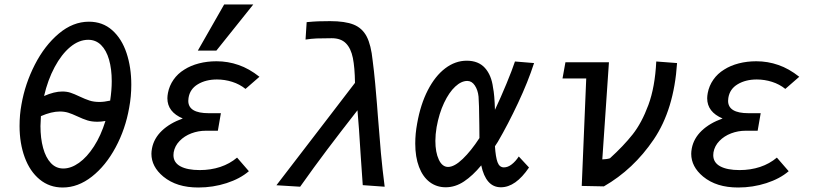

<svg xmlns="http://www.w3.org/2000/svg" viewBox="-20 -827 3640 854"><path d="M67 -267Q67 -316.5 75.5 -362.5Q91.5 -454.5 135 -539.5Q178.5 -624.5 241.5 -677.5Q304.5 -730.5 375.5 -730.5Q436.5 -730.5 479 -692.8Q521.5 -655 542.8 -591.2Q564 -527.5 564 -450.5Q564 -398 554.5 -347.5Q538 -253 494.2 -171.5Q450.5 -90 388.8 -41.5Q327 7 259 7Q200 7 156.5 -28.8Q113 -64.5 90 -127Q67 -189.5 67 -267ZM449 -289Q431 -285.5 413.5 -285.5Q388 -285.5 368.8 -291.5Q349.5 -297.5 324 -309.5Q300.5 -320.5 283.5 -325.8Q266.5 -331 246 -331Q209 -331 162 -310.5Q160 -280.5 160 -266.5Q160 -211.5 171.8 -168.8Q183.5 -126 206.2 -101.8Q229 -77.5 261.5 -77.5Q296 -77.5 331.5 -102.8Q367 -128 398 -176Q429 -224 449 -289ZM257 -420Q277.5 -420 294 -414.5Q310.5 -409 333.5 -398Q359 -386 378 -379.8Q397 -373.5 422.5 -373.5Q443 -373.5 470 -379.5Q477 -426 477 -465.5Q477 -520 465 -561.8Q453 -603.5 429.5 -626.8Q406 -650 372.5 -650Q331 -650 292.2 -617.8Q253.5 -585.5 223 -528.5Q192.5 -471.5 176 -400Q221.5 -420 257 -420Z M706.5 -41.5Q653.5 -85.5 653.5 -143Q653.5 -153.5 656 -167Q664.5 -211.5 700 -245.5Q735.5 -279.5 793 -300Q724.5 -329 724.5 -390Q724.5 -400 727 -413.5Q733 -445.5 751.8 -472.5Q770.5 -499.5 800 -517.5Q828 -535.5 864.8 -545Q901.5 -554.5 943 -554.5Q994 -554.5 1041 -538Q1088 -522 1134 -485.5L1072 -431.5Q1046 -452.5 1012.8 -463Q979.5 -473.5 945 -473.5Q895.5 -473.5 860 -452.2Q824.5 -431 818.5 -391Q817.5 -382 817.5 -378.5Q817.5 -323.5 908.5 -323.5H962.5L949 -245.5H895Q862 -245.5 831 -233.8Q800 -222 778.8 -200Q757.5 -178 752.5 -149.5Q751.5 -140.5 751.5 -137Q751.5 -104 782.5 -87.2Q813.5 -70.5 868.5 -70.5Q917.5 -70.5 959.8 -84.5Q1002 -98.5 1034.5 -126L1087 -65.5Q1048 -32 987.8 -12.5Q927.5 7 862.5 7Q813.5 7 775 -5Q736.5 -17 706.5 -41.5ZM860 -602 977 -807H1106.5L942.5 -602Z M1442.5 -306.5Q1475 -348.5 1504 -386.8Q1533 -425 1559 -458.5Q1558 -527 1549.5 -569.2Q1541 -611.5 1518.8 -634.2Q1496.5 -657 1455.5 -657Q1412.5 -657 1388.5 -656Q1364.5 -655 1339 -651L1344 -728.5Q1376 -731.5 1396.5 -732.2Q1417 -733 1448 -733Q1515 -733 1553.2 -717.5Q1591.5 -702 1611 -664.5Q1630.5 -627 1637.5 -558Q1643.5 -513 1648.8 -455.8Q1654 -398.5 1656.8 -363.2Q1659.5 -328 1660.5 -314.5Q1667.5 -221 1674.2 -147Q1681 -73 1691 3.5L1593.5 -3.5Q1590 -46.5 1584.5 -133Q1576 -272 1570 -336.5Q1491.5 -236 1434.8 -160.8Q1378 -85.5 1315 3.5L1209.5 -3Q1318 -143.5 1442.5 -306.5Z M1827 -188.5Q1827 -232.5 1835.5 -278Q1850.5 -363 1883 -426Q1915.5 -489 1960.2 -523Q2005 -557 2056 -557Q2108 -557 2137 -524.8Q2166 -492.5 2173 -437Q2179.5 -406.5 2181.5 -338.5Q2207 -392.5 2232.8 -454.8Q2258.5 -517 2270.5 -553.5L2355.5 -546.5Q2328.5 -463 2284.2 -368.8Q2240 -274.5 2194.5 -196.5L2181.5 -176.5Q2184.5 -128.5 2193 -105.5Q2201.5 -82.5 2221.5 -82.5Q2239 -82.5 2256.2 -96Q2273.5 -109.5 2287.5 -131L2333 -82Q2273.5 6 2208 6Q2174 6 2152.2 -19Q2130.5 -44 2120.5 -91.5Q2083 -46 2044 -20Q2005 6 1962.5 6Q1922 6 1891.2 -17.2Q1860.5 -40.5 1843.8 -84.5Q1827 -128.5 1827 -188.5ZM1916.5 -200.5Q1916.5 -149.5 1931.8 -117Q1947 -84.5 1973 -84.5Q2001 -84.5 2038.2 -120.2Q2075.5 -156 2112.5 -213Q2112 -231 2112 -269.5Q2111 -372 2108.5 -397.5Q2105.5 -426.5 2092 -446.8Q2078.5 -467 2058.5 -467Q2032 -467 2004.8 -441.8Q1977.5 -416.5 1955.2 -369.5Q1933 -322.5 1922 -261.5Q1916.5 -228.5 1916.5 -200.5Z M2587.5 -478H2482L2495 -550H2688.5L2659 -118Q2666.5 -118 2677 -119.5Q2687.5 -121 2693 -123Q2753.5 -178 2794 -229.2Q2834.5 -280.5 2864 -360.2Q2893.5 -440 2899 -553.5L2991.5 -546.5Q2978 -340 2887.8 -206.8Q2797.5 -73.5 2666 2L2567.5 0Z M3107.5 -41.5Q3054.5 -85.5 3054.5 -143Q3054.5 -153.5 3057 -167Q3065.5 -211.5 3101 -245.5Q3136.5 -279.5 3194 -300Q3125.5 -329 3125.5 -390Q3125.5 -400 3128 -413.5Q3134 -445.5 3152.8 -472.5Q3171.5 -499.5 3201 -517.5Q3229 -535.5 3265.8 -545Q3302.5 -554.5 3344 -554.5Q3395 -554.5 3442 -538Q3489 -522 3535 -485.5L3473 -431.5Q3447 -452.5 3413.8 -463Q3380.5 -473.5 3346 -473.5Q3296.5 -473.5 3261 -452.2Q3225.5 -431 3219.5 -391Q3218.5 -382 3218.5 -378.5Q3218.5 -323.5 3309.5 -323.5H3363.5L3350 -245.5H3296Q3263 -245.5 3232 -233.8Q3201 -222 3179.8 -200Q3158.5 -178 3153.5 -149.5Q3152.5 -140.5 3152.5 -137Q3152.5 -104 3183.5 -87.2Q3214.5 -70.5 3269.5 -70.5Q3318.5 -70.5 3360.8 -84.5Q3403 -98.5 3435.5 -126L3488 -65.5Q3449 -32 3388.8 -12.5Q3328.5 7 3263.5 7Q3214.5 7 3176 -5Q3137.5 -17 3107.5 -41.5Z"/></svg>

Font: JuliaMono MediumItalic
Style: Regular
Weight: 500
Italic angle: -9°
Monospace: yes
Designer: cormullion
Foundry: corm
Version: Version 0.049; ttfautohint (v1.8.4)